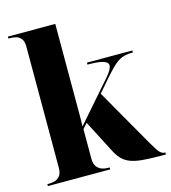

<svg xmlns="http://www.w3.org/2000/svg" viewBox="-112 -851 841 943"><g transform="rotate(-15 308.0 -380.0)"><path d="M15 0V-10H26Q39 -10 54 -14.5Q69 -19 79.5 -32.5Q90 -46 90 -74V-690Q90 -716 79.5 -729Q69 -742 54 -746Q39 -750 26 -750H15V-760H256V-334Q256 -311 256 -287Q256 -263 255 -239L433 -443Q461 -476 461 -494Q461 -511 436 -518.5Q411 -526 357 -526V-536H588V-526Q561 -526 540 -520Q519 -514 498 -496.5Q477 -479 447 -445L383 -371L550 -79Q575 -35 587 -22.5Q599 -10 613 -10H615V0H590Q534 0 496.5 -3.5Q459 -7 434.5 -16.5Q410 -26 393 -44Q376 -62 361 -92L279 -251L256 -225V-75Q256 -47 267.5 -33Q279 -19 294 -14.5Q309 -10 320 -10H332V0Z"/></g></svg>

Font: Noto Serif Display SemiCondensed ExtraBold
Style: Regular
Weight: 800
Width: 4
Designer: Monotype Design Team
Foundry: Monotype Imaging Inc.
Version: Version 2.009